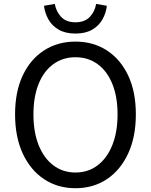

<svg xmlns="http://www.w3.org/2000/svg" viewBox="-20 -962 782 995"><path d="M371 13.4Q279.2 13.4 208.6 -33.4Q138 -80.2 98 -166.2Q58.1 -252.2 58.1 -369.3Q58.1 -487 98 -571.3Q138 -655.6 208.6 -701Q279.2 -746.4 371 -746.4Q463.3 -746.4 533.7 -700.8Q604.1 -655.2 644 -571.1Q684 -487 684 -369.3Q684 -252.2 644 -166.2Q604.1 -80.2 533.7 -33.4Q463.3 13.4 371 13.4ZM371 -68Q437.1 -68 486 -105.3Q535 -142.5 562.1 -210.1Q589.2 -277.8 589.2 -369.3Q589.2 -460.8 562.1 -527.3Q535 -593.7 486 -629.5Q437.1 -665.4 371 -665.4Q305.6 -665.4 256.3 -629.5Q207.1 -593.7 180.2 -527.3Q153.3 -460.8 153.3 -369.3Q153.3 -277.8 180.2 -210.1Q207.1 -142.5 256.3 -105.3Q305.6 -68 371 -68ZM371 -788.1Q319.5 -788.1 284.8 -807.9Q250.1 -827.7 231.4 -860.6Q212.7 -893.5 207.9 -932L264 -941.7Q270.8 -902.2 296.9 -874.4Q323.1 -846.5 371 -846.5Q419 -846.5 445.4 -874.4Q471.7 -902.2 478.1 -941.7L533.8 -932Q529.4 -893.5 510.5 -860.6Q491.6 -827.7 457.1 -807.9Q422.6 -788.1 371 -788.1Z"/></svg>

Font: Noto Sans KR Thin
Style: Regular
Weight: 100
Designer: Ryoko NISHIZUKA 西塚涼子 (kana, bopomofo & ideographs); Paul D. Hunt (Latin, Greek & Cyrillic); Sandoll Communications 산돌커뮤니
Foundry: Adobe
Version: Version 2.004-H2;hotconv 1.0.118;makeotfexe 2.5.65603